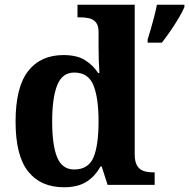

<svg xmlns="http://www.w3.org/2000/svg" viewBox="-20 -780 798 810"><path d="M249.7 10Q151.9 10 98.8 -56.5Q45.7 -123 45.7 -267Q45.7 -412 98.5 -479.9Q151.3 -547.7 248 -547.7Q304.2 -547.7 338.4 -526.4Q372.6 -505.1 394 -471.9H399.4Q397.6 -495.8 396.7 -526.6Q395.8 -557.3 395.8 -584.2V-644.8Q395.8 -672.5 384.5 -685.8Q373.3 -699.1 355.1 -703.1Q336.9 -707 314.9 -707H306.9V-760H548.3V-129.1Q548.3 -99 557.8 -82.2Q567.3 -65.5 584.3 -59.3Q601.4 -53 624.5 -53H632.5V0H434L409 -77.8H403.9Q381.9 -37 345.3 -13.5Q308.7 10 249.7 10ZM292.8 -65Q352.3 -65 374 -115.2Q395.8 -165.4 395.8 -268.7Q395.8 -367.5 374 -420.7Q352.3 -473.9 293 -473.9Q242.6 -473.9 221.4 -420.7Q200.1 -367.5 200.1 -267.7Q200.1 -166.4 221.4 -115.7Q242.6 -65 292.8 -65ZM602.8 -613Q609.3 -633.3 616.7 -659.1Q624 -685 631 -711.7Q638 -738.3 642 -760H758V-750Q749 -729 733 -702.3Q717 -675.6 698.4 -648.6Q679.8 -621.6 662.9 -600H602.8Z"/></svg>

Font: Noto Serif Malayalam
Style: Regular
Weight: 400
Designer: Indian type Foundry, Jelle Bosma, Monotype Design Team
Foundry: Monotype Imaging Inc.
Version: Version 2.103